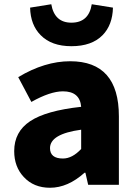

<svg xmlns="http://www.w3.org/2000/svg" viewBox="-20 -872 646 906"><path d="M92 -37Q47 -85 47 -159Q47 -250 122 -300Q197 -350 363 -368Q357 -441 277 -441Q217 -441 128 -391L66 -508Q191 -583 311 -583Q541 -583 541 -323V0H396L383 -57H379Q300 14 216 14Q139 14 92 -37ZM363 -169V-260Q216 -240 216 -173Q216 -124 277 -124Q321 -124 363 -169ZM172 -706Q124 -754 122 -836L222 -852Q237 -765 317 -765Q399 -765 413 -852L513 -836Q511 -754 464 -706Q413 -654 317 -654Q223 -654 172 -706Z"/></svg>

Font: Source Han Sans CN Heavy
Style: Bold
Weight: 900
Designer: Ryoko NISHIZUKA (kana & ideographs); Paul D. Hunt (Latin, Greek & Cyrillic); Wenlong ZHANG (bopomofo); Sandoll Communica
Foundry: Adobe Systems Incorporated
Version: Version 1.000;PS 1;hotconv 1.0.78;makeotf.lib2.5.61930